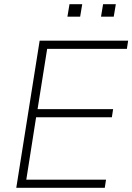

<svg xmlns="http://www.w3.org/2000/svg" viewBox="-20 -900 634 920"><path d="M58 0 170 -705H594L588 -666H206L160 -377H522L516 -338H153L106 -39H488L482 0ZM464 -820 474 -880H535L525 -820ZM303 -820 313 -880H374L364 -820Z"/></svg>

Font: Nunito Sans ExtraLight
Style: Italic
Weight: 200
Italic angle: -9°
Designer: Vernon Adams
Foundry: Vernon Adams
Version: Version 3.006; ttfautohint (v1.8.3)